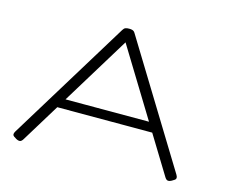

<svg xmlns="http://www.w3.org/2000/svg" viewBox="-99 -837 1202 990"><g transform="rotate(15 502.5 -341.5)"><path d="M905 -30Q911 -20 910.5 -13.5Q910 -7 904.5 -3Q899 1 890 6Q877 13 868.5 11Q860 9 852 -5L475 -621L98 -5Q90 9 81.5 11Q73 13 60 6Q52 1 46 -3Q40 -7 39.5 -13.5Q39 -20 45 -30L442 -678Q448 -688 455 -691Q462 -694 475 -694Q484 -694 490 -692.5Q496 -691 500 -688Q504 -685 508 -678ZM165 -207 185 -257H743L762 -207Z"/></g></svg>

Font: Fredoka Expanded Light
Style: Regular
Weight: 300
Width: 7
Designer: Ben Nathan
Foundry: Milena B. Brandão, Ben Nathan
Version: Version 2.001